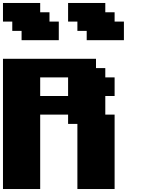

<svg xmlns="http://www.w3.org/2000/svg" viewBox="-20 -1270 977 1290"><path d="M500 0H750V-500H687.5V-625H750V-750H687.5V-812.5H625V-875H0V0H250V-500H437.5V-437.5H500ZM437.5 -625H250V-750H437.5ZM562.5 -1000H812.5V-1125H750V-1187.5H687.5V-1250H437.5V-1125H500V-1062.5H562.5ZM125 -1000H375V-1125H312.5V-1187.5H250V-1250H0V-1125H62.5V-1062.5H125Z"/></svg>

Font: Faithful 32x
Style: Bold
Weight: 400
Foundry: Faithful Resource Pack
Version: Version 1.0; January 27, 2023